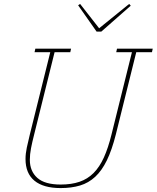

<svg xmlns="http://www.w3.org/2000/svg" viewBox="-20 -946 798 978"><path d="M289 12Q201 12 155.5 -25.5Q110 -63 110 -136Q110 -163 116.5 -194Q123 -225 132 -261L236 -680H156L160 -698H342L338 -680H258L154 -261Q144 -222 138 -191Q132 -160 132 -132Q132 -74 170 -40Q208 -6 289 -6Q344 -6 385 -20Q426 -34 456.5 -64.5Q487 -95 509 -143.5Q531 -192 548 -261L652 -680H572L576 -698H758L754 -680H674L570 -261Q550 -182 524.5 -129.5Q499 -77 465 -45.5Q431 -14 387.5 -1Q344 12 289 12ZM378 -919 388 -926 485 -802 638 -926 646 -917 496 -785H472Z"/></svg>

Font: IBM Plex Serif Thin
Style: Italic
Weight: 100
Italic angle: -14°
Designer: Mike Abbink, Paul van der Laan, Pieter van Rosmalen
Foundry: Bold Monday
Version: Version 3.001